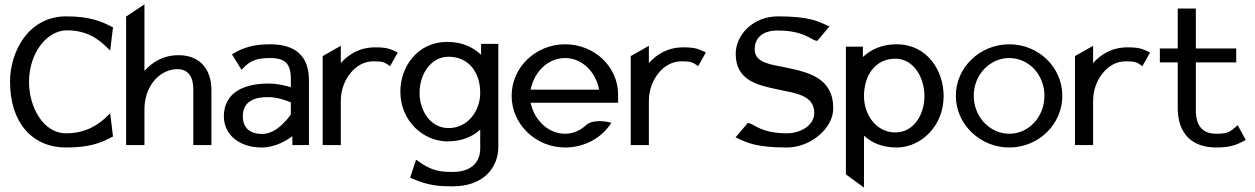

<svg xmlns="http://www.w3.org/2000/svg" viewBox="-20 -665 5751 880"><path d="M26 -290C26 -105 126 11 283 11C389 11 441 -9 495 -38L498 -39L485 -146L477 -138C433 -93 373 -54 283 -54C178 -54 113 -174 113 -290C113 -422 195 -526 287 -526C377 -526 432 -487 477 -441L485 -433L498 -540L495 -541C441 -569 389 -590 283 -590C113 -590 26 -432 26 -290Z M558 0H642V-164C642 -220 661 -265 687 -296C710 -323 747 -348 793 -348C844 -348 866 -311 866 -256V0H949V-252C949 -347 897 -412 799 -412C726 -412 677 -379 642 -340V-645L558 -589Z M1006 -132C1006 -45 1080 11 1179 11C1245 11 1299 -25 1320 -41V0H1396V-298C1396 -409 1333 -462 1218 -462C1137 -462 1089 -444 1047 -418L1043 -416L1087 -345L1092 -350C1127 -389 1160 -399 1218 -399C1285 -399 1313 -375 1313 -304V-265C1298 -270 1255 -282 1209 -282C1099 -282 1006 -241 1006 -132ZM1093 -132C1093 -201 1146 -220 1209 -220C1254 -220 1301 -201 1313 -196V-141C1306 -130 1251 -51 1182 -51C1129 -51 1093 -76 1093 -132Z M1459 0H1542V-201C1542 -257 1562 -301 1588 -332C1611 -360 1646 -384 1692 -384C1737 -384 1745 -378 1763 -365L1768 -362L1803 -424L1798 -427C1771 -439 1758 -448 1700 -448C1627 -448 1577 -415 1542 -376V-455L1459 -408Z M1815 -245C1815 -108 1923 -17 2030 -17C2098 -17 2146 -39 2181 -71V15C2181 84 2134 123 2056 123C2003 123 1960 121 1893 71L1887 67L1860 149L1864 151C1940 186 1994 189 2056 189C2196 189 2264 103 2264 8V-464H2185V-414C2150 -447 2100 -473 2030 -473C1893 -473 1815 -359 1815 -245ZM1903 -239C1903 -327 1956 -405 2036 -405C2127 -405 2181 -335 2181 -239C2181 -159 2126 -78 2036 -78C1952 -78 1903 -159 1903 -239Z M2325 -226C2325 -95 2436 11 2570 11C2658 11 2735 -32 2778 -96L2782 -102L2775 -104C2775 -104 2712 -121 2673 -97H2672C2644 -69 2610 -52 2570 -52C2495 -52 2430 -111 2412 -194H2813V-231C2813 -360 2704 -462 2570 -462C2436 -462 2325 -357 2325 -226ZM2412 -254C2429 -338 2493 -399 2570 -399C2646 -399 2710 -338 2726 -254Z M2871 0H2954V-201C2954 -257 2974 -301 3000 -332C3023 -360 3058 -384 3104 -384C3149 -384 3157 -378 3175 -365L3180 -362L3215 -424L3210 -427C3183 -439 3170 -448 3112 -448C3039 -448 2989 -415 2954 -376V-455L2871 -408Z M3351 -35 3357 -33C3404 -10 3449 11 3587 11C3694 11 3799 -76 3799 -168C3799 -309 3686 -334 3575 -357C3517 -369 3439 -376 3439 -438C3439 -497 3482 -526 3546 -525C3667 -525 3699 -480 3723 -478H3726L3782 -544L3776 -546C3729 -569 3684 -590 3546 -590C3431 -590 3352 -505 3352 -418C3352 -295 3454 -274 3550 -254C3624 -238 3712 -229 3712 -148C3712 -88 3646 -54 3587 -54C3466 -54 3434 -99 3410 -101H3407Z M3857 134 3940 195V-43C3974 -12 4021 11 4090 11C4197 11 4305 -83 4305 -225C4305 -343 4228 -462 4090 -462C4020 -462 3971 -437 3935 -404V-451H3857ZM3940 -224C3940 -323 3994 -396 4084 -396C4164 -396 4217 -315 4217 -224C4217 -140 4168 -58 4084 -58C3995 -58 3940 -140 3940 -224Z M4361 -226C4361 -95 4472 11 4606 11C4740 11 4849 -95 4849 -226C4849 -357 4740 -462 4606 -462C4472 -462 4361 -357 4361 -226ZM4443 -226C4443 -323 4517 -399 4606 -399C4695 -399 4767 -323 4767 -226C4767 -129 4695 -52 4606 -52C4517 -52 4443 -129 4443 -226Z M4907 0H4990V-201C4990 -257 5010 -301 5036 -332C5059 -360 5094 -384 5140 -384C5185 -384 5193 -378 5211 -365L5216 -362L5251 -424L5246 -427C5219 -439 5206 -448 5148 -448C5075 -448 5025 -415 4990 -376V-455L4907 -408Z M5296 -379H5378V-165C5380 -53 5442 11 5555 11C5625 11 5652 -4 5685 -21L5690 -23L5653 -91L5648 -87C5619 -64 5614 -52 5555 -52C5490 -52 5461 -90 5461 -160V-379H5646V-443H5461V-626H5378V-443H5296Z"/></svg>

Font: Charger Sport
Style: DfBd
Weight: 400
Designer: Jasper
Foundry: Cannot Into Space Fonts
Version: Version 1.1